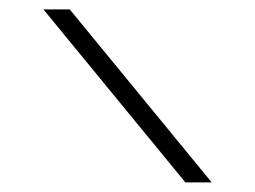

<svg xmlns="http://www.w3.org/2000/svg" viewBox="-20 -379 530 399"><path d="M125 -359.4Q223.6 -239.3 419.9 0Q402.3 0 365.2 0Q266.6 -120.1 70.3 -359.4Q84 -359.4 97.7 -359.4Q111.3 -359.4 125 -359.4Z"/></svg>

Font: Tsing
Style: Bold
Weight: 400
Designer: iepn
Foundry: Jiangxue academy
Version: Version 1.0